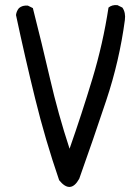

<svg xmlns="http://www.w3.org/2000/svg" viewBox="-20 -735 540 756"><path d="M212.9 -25.4Q158.2 -184.6 118.2 -347.7Q78.1 -510.7 43 -675.8Q44.9 -691.4 54.7 -703.1Q68.4 -714.8 89.8 -712.9L109.4 -703.1Q144.5 -565.4 176.8 -425.8Q209 -286.1 253.9 -149.4Q301.8 -286.1 343.8 -424.8Q385.7 -563.5 407.2 -705.1Q420.9 -716.8 442.4 -714.8L461.9 -705.1Q475.6 -685.5 471.7 -656.2Q450.2 -495.1 398.4 -339.8Q346.7 -184.6 292 -31.2Q257.8 30.3 212.9 -25.4Z"/></svg>

Font: NaikaiFont
Style: Regular
Weight: 400
Version: Version 1.67